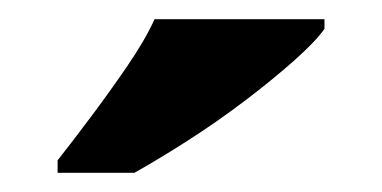

<svg xmlns="http://www.w3.org/2000/svg" viewBox="-20 -786 398 200"><path d="M40 -619Q55 -638 74.5 -664Q94 -690 112.5 -717Q131 -744 141 -766H318V-756Q309 -743 286.5 -723Q264 -703 235 -681Q206 -659 175.5 -639.5Q145 -620 120 -606H40Z"/></svg>

Font: Noto Serif Kannada ExtraBold
Style: Regular
Weight: 800
Version: Version 2.003